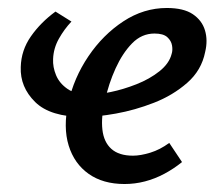

<svg xmlns="http://www.w3.org/2000/svg" viewBox="-20 -450 546 481"><path d="M292 11Q238 11 202 -14.5Q166 -40 152 -85.5Q138 -131 151 -192Q165 -255 201.5 -309Q238 -363 289 -396.5Q340 -430 398 -430Q440 -430 463 -414.5Q486 -399 493.5 -374Q501 -349 494 -320Q485 -274 449 -242.5Q413 -211 365.5 -192.5Q318 -174 270.5 -165.5Q223 -157 190 -157Q106 -157 68 -194.5Q30 -232 32 -282Q33 -324 57.5 -359Q82 -394 119 -421L159 -396Q141 -377 127.5 -353Q114 -329 113 -302Q112 -282 120.5 -261.5Q129 -241 149.5 -227Q170 -213 205 -213Q226 -213 257.5 -219.5Q289 -226 322 -239Q355 -252 379.5 -271.5Q404 -291 410 -315Q413 -324 411 -336Q409 -348 399 -357Q389 -366 367 -366Q335 -366 311 -341.5Q287 -317 269.5 -278.5Q252 -240 243 -198Q233 -157 236.5 -125.5Q240 -94 259 -77Q278 -60 313 -60Q332 -60 356.5 -67.5Q381 -75 404 -92L436 -44Q415 -27 391.5 -14.5Q368 -2 343 4.5Q318 11 292 11Z"/></svg>

Font: Ysabeau Office SemiBold
Style: Italic
Weight: 600
Italic angle: -12°
Designer: Christian Thalmann (Catharsis Fonts)
Version: Version 2.001;gftools[0.9.30]; featfreeze: tnum,lnum,ss02